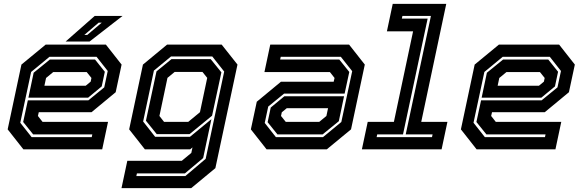

<svg xmlns="http://www.w3.org/2000/svg" viewBox="-20 -770 3004 990"><path d="M526 -540 607 -437 576.5 -294.5 452 -191.5H180L175.5 -172L199.5 -141.5H537L507 0H100.5L19.5 -103L90.5 -437L215.5 -540ZM470 -463 520.5 -400 504.5 -324.5 434.5 -266.5H126.5L153.5 -395L237 -463ZM478 -477H235L140.5 -399L84.5 -137L143 -63H453L456 -77H151L99.5 -141L123.5 -252.5H435.5L517.5 -319.5L535.5 -404ZM427 -398.5H254.5L217.5 -368L209 -328H422L447.5 -349L451.5 -368ZM318.5 -556 468.5 -688H612L442 -556ZM415 -590H430L504.5 -653H488.5Z M606.5 200 636.5 59H917.5L966.5 18.5L972.5 -10L960.5 0H727L646 -103L717 -437L841.5 -540H1123L1204.5 -437L1090.5 97L966 200ZM683 138H935.5L1040.5 49L1136 -401L1074.5 -479H862L773.5 -406L718 -143.5L780 -64.5H959.5L1070 -155.5L1027.5 45L933.5 124H686ZM788 -78.5 732.5 -147.5 787 -402 864 -465H1066.5L1121.5 -397L1073.5 -173.5L957.5 -78.5ZM826 -141.5H950.5L1011 -191.5L1048.5 -368.5L1024 -399H880.5L843.5 -368.5L802 -172Z M1354.5 0 1273.5 -103 1304 -245.5 1428.5 -348.5H1700.5L1705 -368L1681 -398.5H1343.5L1373.5 -540H1780L1861 -437L1790 -103L1665 0ZM1410.5 -77 1360 -140 1376 -215.5 1446 -273.5H1754L1727 -145L1643.5 -77ZM1402.5 -63H1645.5L1740 -141L1796 -403L1737.5 -477H1427.5L1424.5 -463H1729.5L1781 -399L1757 -287.5H1445L1363 -220.5L1345 -136ZM1453.5 -141.5H1626L1663 -172L1671.5 -212H1458.5L1433 -191L1429 -172Z M1846 0 1876 -141.5H2011L2110 -608.5H1975L2005 -750H2281L2152 -141.5H2287L2257 0ZM1922 -63H2207.5L2210.5 -77H2072L2202 -688H2055L2052 -674H2185L2058 -77H1925Z M2863 -540 2944 -437 2913.5 -294.5 2789 -191.5H2517L2512.5 -172L2536.5 -141.5H2874L2844 0H2437.5L2356.5 -103L2427.5 -437L2552.5 -540ZM2807 -463 2857.5 -400 2841.5 -324.5 2771.5 -266.5H2463.5L2490.5 -395L2574 -463ZM2815 -477H2572L2477.5 -399L2421.5 -137L2480 -63H2790L2793 -77H2488L2436.5 -141L2460.5 -252.5H2772.5L2854.5 -319.5L2872.5 -404ZM2764 -398.5H2591.5L2554.5 -368L2546 -328H2759L2784.5 -349L2788.5 -368Z"/></svg>

Font: Tourney Thin
Style: Bold Italic
Weight: 700
Italic angle: -12°
Version: Version 1.015